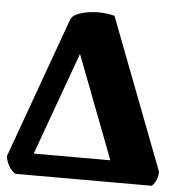

<svg xmlns="http://www.w3.org/2000/svg" viewBox="-55 -702 694 749"><g transform="rotate(5 292.0 -328.0)"><path d="M32 0Q14 -12 4 -32.5Q-6 -53 -6 -67L193 -618Q198 -632 217.5 -640.5Q237 -649 260 -652.5Q283 -656 297 -656Q315 -656 331.5 -654Q348 -652 364 -648L590 -57Q590 -23 567 0ZM97 -85H397L243 -488Z"/></g></svg>

Font: Petrona Black
Style: Regular
Weight: 900
Designer: Ringo R. Seeber
Foundry: Ringo R. Seeber
Version: Version 2.001; ttfautohint (v1.8.3)